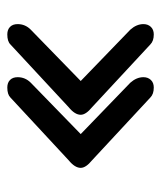

<svg xmlns="http://www.w3.org/2000/svg" viewBox="24 -596 455 544"><g transform="rotate(90 252.0 -324.5)"><path d="M228.5 -532.2Q247.1 -532.2 256.8 -522.5L434.6 -357.4Q456.1 -339.8 456.1 -325.2Q456.1 -308.6 434.6 -291L256.8 -126Q248 -117.2 228.5 -117.2Q214.8 -117.2 207 -125Q199.2 -132.8 199.2 -146.5Q199.2 -168 214.8 -183.6L360.4 -325.2L214.8 -465.8Q199.2 -483.4 199.2 -502.9Q199.2 -515.6 207 -523.9Q214.8 -532.2 228.5 -532.2ZM78.1 -532.2Q96.7 -532.2 106.4 -522.5L284.2 -357.4Q305.7 -339.8 305.7 -325.2Q305.7 -308.6 284.2 -291L106.4 -126Q97.7 -117.2 78.1 -117.2Q64.5 -117.2 56.6 -125Q48.8 -132.8 48.8 -146.5Q48.8 -168 64.5 -183.6L210 -325.2L64.5 -465.8Q48.8 -483.4 48.8 -502.9Q48.8 -515.6 56.6 -523.9Q64.5 -532.2 78.1 -532.2Z"/></g></svg>

Font: Jura
Style: DemiBold
Weight: 600
Version: Version 2.4